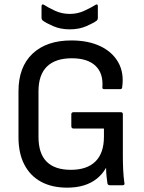

<svg xmlns="http://www.w3.org/2000/svg" viewBox="-20 -852 663 883"><path d="M289 11Q219 11 169 -16Q119 -43 92 -95Q65 -147 65 -221V-432Q65 -544 129.5 -605Q194 -666 308 -666Q386 -666 441.5 -639.5Q497 -613 524 -565Q551 -517 542 -452Q542 -442 533 -442H459Q449 -442 451 -453Q455 -516 418.5 -550Q382 -584 310 -584Q235 -584 196 -546Q157 -508 157 -432V-223Q157 -146 194.5 -108.5Q232 -71 306 -71Q380 -71 419 -109.5Q458 -148 458 -223V-261H318Q308 -261 308 -272V-326Q308 -336 318 -336H536Q545 -336 545 -326V-138Q545 -102 546.5 -70.5Q548 -39 552 -11Q554 -6 551.5 -3Q549 0 544 0H485Q481 0 478 -2Q475 -4 474 -9Q472 -22 470 -41Q468 -60 468 -79H467Q451 -51 425.5 -30.5Q400 -10 366 0.5Q332 11 289 11ZM301 -717Q258 -717 224 -732Q190 -747 176 -758Q171 -763 171 -769V-823Q171 -829 174 -831Q177 -833 182 -830Q200 -818 232 -803Q264 -788 301 -788Q337 -788 369 -803Q401 -818 420 -830Q425 -833 427.5 -831Q430 -829 430 -823V-769Q430 -763 426 -758Q412 -747 378 -732Q344 -717 301 -717Z"/></svg>

Font: Sofia Sans Semi Condensed Medium
Style: Regular
Weight: 500
Designer: Botio Nikoltchev, Ani Petrova
Foundry: lettersoup
Version: Version 4.100